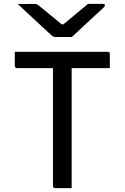

<svg xmlns="http://www.w3.org/2000/svg" viewBox="-20 -966 640 986"><path d="M56 -700H533Q538 -700 541 -697Q544 -694 544 -689Q544 -669 544 -653Q544 -637 544 -616H67Q64 -616 61.5 -617.5Q59 -619 57.5 -621.5Q56 -624 56 -627Q56 -648 56 -664Q56 -680 56 -700ZM348 0Q327 0 306 0Q285 0 263 0Q258 0 255 -3Q252 -6 252 -11Q252 -93 252 -173Q252 -253 252 -333.5Q252 -414 252 -494Q252 -574 252 -656H356L348 -637Q348 -613 348 -587Q348 -561 348 -536Q348 -511 348 -486Q348 -422 348 -358.5Q348 -295 348 -231Q348 -167 348 -99Q348 -73 348 -48Q348 -23 348 0ZM349 -776Q339 -776 323 -776Q307 -776 290.5 -776Q274 -776 265 -776Q257 -776 251.5 -779.5Q246 -783 231 -797Q223 -804 205 -821Q187 -838 163.5 -859.5Q140 -881 116 -903.5Q92 -926 71 -946Q90 -945 112 -945.5Q134 -946 152 -946Q163 -946 168 -944.5Q173 -943 181 -936Q197 -923 233 -893.5Q269 -864 321 -821L268 -841Q284 -841 300 -841Q316 -841 332 -841L280 -820Q330 -862 367 -892Q404 -922 432 -946H508Q512 -946 514.5 -945Q517 -944 518 -942.5Q519 -941 519 -939Q519 -935 515 -930.5Q511 -926 496 -912Q483 -900 463.5 -882.5Q444 -865 422.5 -844.5Q401 -824 381.5 -806Q362 -788 349 -776Z"/></svg>

Font: Recursive Monospace
Style: Regular
Weight: 400
Version: Version 1.047